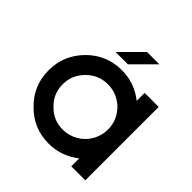

<svg xmlns="http://www.w3.org/2000/svg" viewBox="-155 -683 803 803"><g transform="rotate(45 247.0 -281.0)"><path d="M247 0C297 0 342 -16 381 -47V0H464V-434H381V-387C342 -418 297 -434 247 -434C187 -434 136 -413 94 -371C51 -328 30 -277 30 -217C30 -157 51 -106 94 -64C136 -21 187 0 247 0ZM247 -83C210 -83 179 -96 153 -123C126 -149 113 -180 113 -217C113 -254 126 -285 153 -312C179 -338 210 -351 247 -351C284 -351 315 -338 342 -312C368 -285 381 -254 381 -217C381 -193 375 -171 363 -150C351 -129 335 -113 314 -101C293 -89 271 -83 247 -83ZM340 -562H267L174 -469H247Z"/></g></svg>

Font: Kunika
Style: Regular
Weight: 400
Designer: Leo Kuroshita
Foundry: kurogedelic
Version: Version 1.000;PS 001.000;hotconv 1.0.88;makeotf.lib2.5.64775